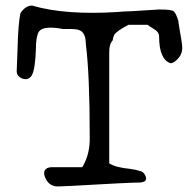

<svg xmlns="http://www.w3.org/2000/svg" viewBox="-20 -671 688 689"><path d="M192 -2Q157 0 143 -32Q131 -58 150 -68Q158 -71 164 -71H275Q300 -111 302 -165V-182Q302 -292 298.5 -375Q295 -458 288 -513Q288 -557 261 -564Q251 -567 233 -567H206Q136 -580 120 -558Q109 -541 109 -499Q107 -427 95 -402Q82 -380 58 -390Q40 -398 40 -416Q41 -442 43 -496Q44 -539 46.5 -570.5Q49 -602 53 -623Q71 -651 95 -651Q215 -616 402 -628Q420 -630 456 -631Q488 -633 511.5 -634.5Q535 -636 551 -637Q597 -637 604 -630Q608 -626 612 -617.5Q616 -609 620 -596Q620 -592 623 -575Q626 -558 631 -527Q634 -509 634 -499Q634 -470 607 -450Q598 -444 592 -444Q551 -458 551 -540Q551 -557 529 -569Q522 -573 517 -576.5Q512 -580 510 -582H441Q399 -560 390 -546Q385 -536 385 -527Q372 -513 372 -486V-85Q394 -70 447 -65Q470 -62 482 -57Q494 -57 502 -40Q510 -20 489 -17Q486 -16 482 -16Q444 -16 238 -4Q225 -3 213.5 -3Q202 -3 192 -2Z"/></svg>

Font: New Tegomin
Style: Regular
Weight: 400
Designer: Kyosuke Nagai
Version: Version 1.000